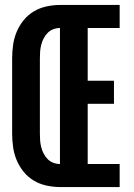

<svg xmlns="http://www.w3.org/2000/svg" viewBox="-20 -755 540 775"><path d="M222 0V-735H463V-642H334V-429H440V-336H334V-93H463V0ZM222 0Q195 0 167.5 -6Q140 -12 116.5 -26Q93 -40 75.5 -61.5Q58 -83 47.5 -108Q37 -133 33 -160.5Q29 -188 29 -215V-520Q29 -547 33 -574.5Q37 -602 47.5 -627Q58 -652 75.5 -673.5Q93 -695 116.5 -709Q140 -723 167.5 -729Q195 -735 222 -735V-642Q208 -642 195 -637Q182 -632 172.5 -622.5Q163 -613 156.5 -600.5Q150 -588 146.5 -574.5Q143 -561 142 -547.5Q141 -534 141 -520V-215Q141 -201 142 -187.5Q143 -174 146.5 -160.5Q150 -147 156.5 -134.5Q163 -122 172.5 -112.5Q182 -103 195 -98Q208 -93 222 -93Z"/></svg>

Font: Iosevka Heavy
Style: Regular
Weight: 900
Monospace: yes
Designer: Belleve Invis
Foundry: Belleve Invis
Version: Version 32.5.0; ttfautohint (v1.8.4)